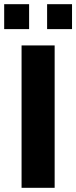

<svg xmlns="http://www.w3.org/2000/svg" viewBox="-47 -897 364 917"><path d="M56 0V-680H214V0ZM178 -758V-877H297V-758ZM-27 -758V-877H92V-758Z"/></svg>

Font: Cairo Play ExtraBold
Style: Regular
Weight: 800
Version: Version 3.119